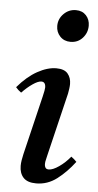

<svg xmlns="http://www.w3.org/2000/svg" viewBox="-53 -763 411 808"><g transform="rotate(5 152.0 -358.5)"><path d="M269 -113Q282 -104 292 -93Q258 -48 218.5 -18Q179 12 131 12Q94 12 77 -6.5Q60 -25 60 -56Q60 -67 62 -79.5Q64 -92 67 -105L127 -355Q134 -384 134 -393Q134 -417 116 -417Q102 -417 79.5 -401.5Q57 -386 35 -363Q28 -368 22.5 -373Q17 -378 12 -384Q52 -431 94.5 -454.5Q137 -478 174 -478Q208 -478 222.5 -460.5Q237 -443 237 -417Q237 -408 235.5 -397.5Q234 -387 232 -376L168 -110Q167 -103 164 -92.5Q161 -82 161 -72Q161 -63 165 -57Q169 -51 179 -51Q196 -51 222 -69Q248 -87 269 -113ZM223 -594Q196 -594 179 -612Q162 -630 162 -656Q162 -686 183.5 -707.5Q205 -729 235 -729Q262 -729 278 -711.5Q294 -694 294 -668Q294 -638 274 -616Q254 -594 223 -594Z"/></g></svg>

Font: Castoro
Style: Italic
Weight: 400
Italic angle: -11°
Designer: John Hudson with Paul Hanslow, assisted by Kaja Sojewska.
Foundry: Tiro Typeworks Ltd.
Version: Version 2.04